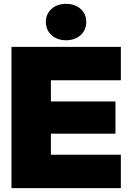

<svg xmlns="http://www.w3.org/2000/svg" viewBox="-20 -969 672 989"><path d="M39.1 0V-727.5H602.5V-555.7H242.2V-446.3H574.7V-280.3H242.2V-171.9H602.5V0ZM320.3 -761.7Q274.4 -761.7 245.4 -788.1Q216.3 -814.5 216.3 -856Q216.3 -897 245.4 -923.1Q274.4 -949.2 320.3 -949.2Q366.2 -949.2 395.3 -923.1Q424.3 -897 424.3 -856Q424.3 -814.5 395.3 -788.1Q366.2 -761.7 320.3 -761.7Z"/></svg>

Font: Inter Display Black
Style: Regular
Weight: 900
Designer: Rasmus Andersson
Foundry: rsms
Version: Version 4.000;git-a52131595